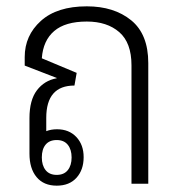

<svg xmlns="http://www.w3.org/2000/svg" viewBox="-20 -580 570 606"><path d="M159 6Q118 6 95.5 -21Q73 -48 73 -95V-207Q73 -264 96.5 -295Q120 -326 159 -333V-334L58 -373V-400Q58 -468 109 -514Q160 -560 254 -560Q340 -560 394 -516Q448 -472 448 -381V0H395V-374Q395 -445 356.5 -478.5Q318 -512 254 -512Q186 -512 151 -482Q116 -452 112 -396L222 -350L215 -310Q126 -310 126 -208V-166Q141 -172 160 -172Q198 -172 221 -147.5Q244 -123 244 -84Q244 -44 221.5 -19Q199 6 159 6ZM159 -28Q182 -28 194 -43Q206 -58 206 -83Q206 -108 194 -123Q182 -138 159 -138Q136 -138 124 -123.5Q112 -109 112 -83Q112 -58 124 -43Q136 -28 159 -28Z"/></svg>

Font: Noto Sans Thai Looped SemiCondensed Light
Style: Regular
Weight: 300
Width: 4
Designer: Sasikarn Vongin, Ben Mitchell
Foundry: The Fontpad Ltd
Version: Version 1.001; ttfautohint (v1.8.4.7-5d5b)